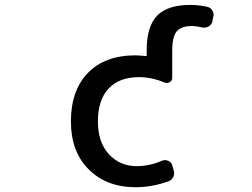

<svg xmlns="http://www.w3.org/2000/svg" viewBox="-20 -784 1040 792"><path d="M764.6 -763.7Q799.8 -763.7 835 -755.9Q848.6 -752.9 856.4 -740.2Q861.3 -731.4 861.3 -722.7Q861.3 -717.8 859.4 -713.9L855.5 -693.4Q851.6 -680.7 839.4 -674.3Q827.1 -668 813.5 -670.9Q793 -675.8 774.4 -676.8Q727.5 -676.8 709 -654.8Q690.4 -632.8 690.4 -575.2V-462.9Q690.4 -451.2 680.2 -445.3Q669.9 -439.5 659.2 -443.4Q605.5 -465.8 553.7 -465.8Q471.7 -465.8 427.7 -418.5Q383.8 -371.1 383.8 -283.2Q383.8 -197.3 429.2 -147.9Q474.6 -98.6 543.9 -98.6Q596.7 -98.6 648.4 -121.1Q661.1 -126 673.8 -120.6Q686.5 -115.2 690.4 -102.5L696.3 -82Q701.2 -67.4 694.8 -54.2Q688.5 -41 674.8 -36.1Q607.4 -11.7 539.1 -11.7Q419.9 -11.7 346.2 -85Q272.5 -158.2 272.5 -283.2Q272.5 -411.1 342.8 -483.4Q413.1 -555.7 539.1 -555.7Q552.7 -555.7 581.1 -552.7Q585 -551.8 585 -556.6V-575.2Q585 -674.8 627.9 -719.2Q670.9 -763.7 764.6 -763.7Z"/></svg>

Font: Gen Jyuu Gothic L Monospace Medium
Style: Regular
Weight: 500
Designer: [Source Han Sans]
Ryoko NISHIZUKA  (kana & ideographs); Paul D. Hunt (Latin, Greek & Cyrillic); Wenlong ZHANG  (bopomofo
Version: Version 1.002.20150607